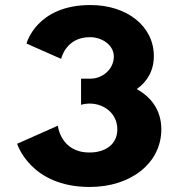

<svg xmlns="http://www.w3.org/2000/svg" viewBox="-20 -747 713 767"><path d="M224.3 -511.8C224.3 -511.8 242.1 -598.5 339.3 -598.5C388.9 -598.5 434.7 -566.2 434.7 -521.2C434.7 -470.2 388.9 -432.8 342.1 -432.8H303.8V-328.2C303.8 -328.2 318.7 -333.3 337.4 -333.3C399.1 -333.3 448.7 -290.8 448.7 -230.5C448.7 -171 402 -137.8 337.4 -137.8C221.5 -137.8 211.2 -244.9 211.2 -244.9L48.5 -172.7C48.5 -172.7 100.9 -0.1 338.4 -0.1C503.9 -0.1 624.5 -96.2 624.5 -230.5C624.5 -304.4 586.1 -358 526.3 -391.1C568.4 -420.9 594.6 -465.1 594.6 -522.9C594.6 -641.9 488 -726.9 341.2 -726.9C125.2 -726.9 85.9 -573 85.9 -573Z"/></svg>

Font: Hussar
Style: BdWide
Weight: 700
Foundry: Cannot Into Space Fonts
Version: Version 2.00